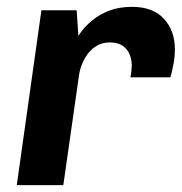

<svg xmlns="http://www.w3.org/2000/svg" viewBox="-20 -541 533 561"><path d="M29 0 101 -511H204L209 -436Q211 -440 221.5 -453.5Q232 -467 251.5 -483Q271 -499 299.5 -510Q328 -521 366 -521Q427 -521 459 -486Q491 -451 491 -397Q491 -375 486.5 -352Q482 -329 478 -315H361Q363 -324 364 -334Q365 -344 365 -350Q365 -367 358.5 -382.5Q352 -398 338 -407.5Q324 -417 301 -417Q280 -417 264 -408Q248 -399 237 -384.5Q226 -370 219 -352Q212 -334 210 -315L165 0Z"/></svg>

Font: Chivo Medium SemiBold
Style: Italic
Weight: 600
Italic angle: -8.05°
Version: Version 2.002